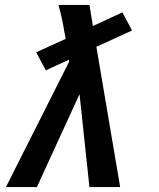

<svg xmlns="http://www.w3.org/2000/svg" viewBox="-20 -755 640 775"><path d="M4 0 259 -506 258 -514 165 -471 126 -544 245 -598Q239 -633 232.5 -667Q226 -701 216 -735H341L355 -650L474 -705L513 -632L369 -566L465 0H341L301 -375L129 0Z"/></svg>

Font: Iosevka HT Extended
Style: Bold Italic
Weight: 700
Width: 7
Italic angle: -9°
Monospace: yes
Designer: Belleve Invis
Foundry: Belleve Invis
Version: Version 32.3.0; ttfautohint (v1.8.4)